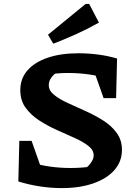

<svg xmlns="http://www.w3.org/2000/svg" viewBox="-20 -952 695 984"><path d="M297 12Q242 12 185.5 3.5Q129 -5 74 -22L139 -120Q187 -105 238 -98Q289 -91 342 -91Q373 -91 404 -93.5Q435 -96 467 -101L412 -85Q421 -90 432 -101Q443 -112 451.5 -126.5Q460 -141 460 -156Q460 -183 432.5 -204.5Q405 -226 362.5 -245Q320 -264 272 -285.5Q224 -307 181.5 -334.5Q139 -362 111.5 -399.5Q84 -437 84 -490Q84 -549 120.5 -591Q157 -633 224 -656Q291 -679 382 -679Q432 -679 482.5 -672.5Q533 -666 580 -652L536 -548Q488 -563 436 -570.5Q384 -578 328 -578Q299 -578 270.5 -575.5Q242 -573 213 -569L277 -586Q255 -571 242.5 -553.5Q230 -536 230 -516Q230 -488 257 -466Q284 -444 326.5 -424.5Q369 -405 417 -383.5Q465 -362 508 -335Q551 -308 578 -271Q605 -234 605 -184Q605 -124 566 -80Q527 -36 457.5 -12Q388 12 297 12ZM216 -20 74 -22 79 -230H142ZM511 -449 438 -655 580 -652 575 -449ZM253 -728 226 -774 419 -932H437L487 -836Q430 -804 371.5 -777.5Q313 -751 253 -728Z"/></svg>

Font: Piazzolla Thin ExtraBold
Style: Regular
Weight: 800
Version: Version 2.005